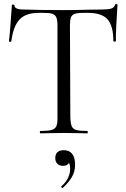

<svg xmlns="http://www.w3.org/2000/svg" viewBox="-20 -673 636 969"><path d="M184 -12Q222 -12 240 -17Q258 -22 264.5 -36.5Q271 -51 270 -81V-544Q270 -571 264.5 -584.5Q259 -598 245 -603Q231 -608 201 -608H175Q110 -608 78.5 -574.5Q47 -541 37 -464Q37 -462 33 -462Q25 -462 25 -465Q30 -498 40 -647Q40 -650 45 -650Q48 -650 50.5 -649Q53 -648 53 -646Q53 -625 98 -625Q179 -622 301 -622Q356 -622 424 -624L494 -625Q527 -625 542 -630Q557 -635 561 -650Q563 -653 568.5 -652.5Q574 -652 573 -648Q570 -608 567 -548Q564 -488 565 -466Q565 -463 558.5 -463Q552 -463 552 -466Q552 -542 523 -575Q494 -608 425 -608H398Q369 -608 355.5 -602.5Q342 -597 337.5 -583.5Q333 -570 333 -542L335 -81Q336 -50 342 -36Q348 -22 365 -17Q382 -12 421 -12Q423 -12 423 -6Q423 0 421 0Q390 0 373 -1L302 -2L233 -1Q216 0 185 0Q181 0 181 -6Q181 -12 184 -12ZM359 158Q359 192 343 220Q327 248 297 275L295 276Q292 276 290 272.5Q288 269 290 267Q334 229 334 178Q334 158 328 149Q320 164 298 164Q280 164 269.5 153.5Q259 143 259 125Q259 85 303 85Q330 85 344.5 104Q359 123 359 158Z"/></svg>

Font: Cormorant Upright
Style: Regular
Weight: 400
Designer: Christian Thalmann (Catharsis Fonts)
Foundry: Catharsis Fonts
Version: Version 3.302